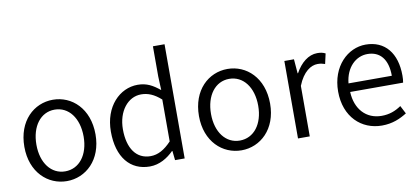

<svg xmlns="http://www.w3.org/2000/svg" viewBox="-73 -1051 2881 1318"><g transform="rotate(-10 1368.0 -391.5)"><path d="M301 13C433 13 549 -91 549 -269C549 -450 433 -554 301 -554C169 -554 53 -450 53 -269C53 -91 169 13 301 13ZM301 -55C204 -55 137 -141 137 -269C137 -398 204 -485 301 -485C399 -485 466 -398 466 -269C466 -141 399 -55 301 -55Z M879 13C946 13 1003 -22 1046 -65H1049L1056 0H1123V-796H1042V-585L1046 -490C997 -530 955 -554 892 -554C767 -554 656 -444 656 -269C656 -89 743 13 879 13ZM896 -56C797 -56 740 -137 740 -270C740 -396 812 -485 904 -485C951 -485 994 -468 1042 -425V-133C994 -82 948 -56 896 -56Z M1518 13C1650 13 1766 -91 1766 -269C1766 -450 1650 -554 1518 -554C1386 -554 1270 -450 1270 -269C1270 -91 1386 13 1518 13ZM1518 -55C1421 -55 1354 -141 1354 -269C1354 -398 1421 -485 1518 -485C1616 -485 1683 -398 1683 -269C1683 -141 1616 -55 1518 -55Z M1913 0H1995V-352C2032 -446 2088 -480 2133 -480C2155 -480 2167 -477 2185 -471L2201 -542C2183 -551 2167 -554 2144 -554C2083 -554 2028 -509 1991 -441H1988L1980 -540H1913Z M2497 13C2571 13 2626 -12 2672 -41L2643 -97C2602 -69 2560 -53 2506 -53C2398 -53 2326 -132 2321 -252H2690C2693 -266 2694 -283 2694 -301C2694 -457 2616 -554 2481 -554C2357 -554 2240 -445 2240 -269C2240 -92 2354 13 2497 13ZM2320 -312C2331 -423 2402 -488 2482 -488C2570 -488 2622 -427 2622 -312Z"/></g></svg>

Font: ChiuKong Gothic CL Normal
Style: Regular
Weight: 350
Designer: Ryoko NISHIZUKA 西塚涼子 (kana, bopomofo & ideographs); Paul D. Hunt (Latin, Greek & Cyrillic); Sandoll Communications 산돌커뮤니
Foundry: Adobe
Version: Version 1.300